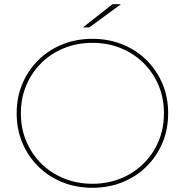

<svg xmlns="http://www.w3.org/2000/svg" viewBox="-20 -887 876 910"><path d="M418 3Q341 3 275.5 -23.5Q210 -50 161.5 -98Q113 -146 86 -210Q59 -274 59 -350Q59 -426 86 -490Q113 -554 161.5 -602Q210 -650 275.5 -676.5Q341 -703 418 -703Q495 -703 560.5 -676.5Q626 -650 674.5 -602Q723 -554 750 -490Q777 -426 777 -350Q777 -274 750 -210Q723 -146 674.5 -98Q626 -50 560.5 -23.5Q495 3 418 3ZM418 -16Q490 -16 552 -41Q614 -66 660 -111.5Q706 -157 731.5 -217.5Q757 -278 757 -350Q757 -422 731.5 -482.5Q706 -543 660 -588.5Q614 -634 552 -659Q490 -684 418 -684Q346 -684 284 -659Q222 -634 176 -588.5Q130 -543 104.5 -482.5Q79 -422 79 -350Q79 -278 104.5 -217.5Q130 -157 176 -111.5Q222 -66 284 -41Q346 -16 418 -16ZM373 -757 513 -867H553L403 -757Z"/></svg>

Font: Montserrat Alternates Thin
Style: Regular
Weight: 100
Designer: Julieta Ulanovsky
Foundry: Julieta Ulanovsky
Version: Version 9.000